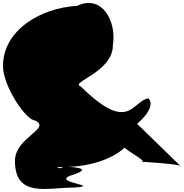

<svg xmlns="http://www.w3.org/2000/svg" viewBox="-104 -1064 1232 1284"><path d="M-84 -623C-84 -487 70 -258 132 -258C240 -202 -4 -146 -4 12C-4 262 213 190 396 190C589 176 207 155 390 103C594 35 145 53 282 53H271C424 53 134 76 271 76H315C468 76 178 53 315 53C519 53 669 -14 737 -84C686 -84 889 16 843 16C792 16 1124 32 1107 50L813 -236C951 -356 889 -406 889 -406C779 -391 762 -164 436 -486C358 -513 653 -581 651 -763C677 -921 578 -1105 412 -1025C166 -1011 -84 -861 -84 -623Z"/></svg>

Font: Chaingun
Style: Regular
Weight: 400
Version: Version 0.91